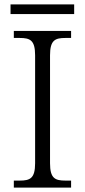

<svg xmlns="http://www.w3.org/2000/svg" viewBox="-20 -855 388 875"><path d="M28 -791H318V-835H28ZM43 0H304V-32H278C231 -32 208 -42 208 -111V-603C208 -672 231 -682 278 -682H304V-714H43V-682H70C117 -682 140 -672 140 -603V-111C140 -42 117 -32 70 -32H43Z"/></svg>

Font: Noto Serif Bengali Light
Style: Regular
Weight: 300
Designer: Juan Bruce, Universal Thirst, Indian Type Foundry and the Monotype Design Team.
Foundry: Monotype Imaging Inc.
Version: Version 2.003